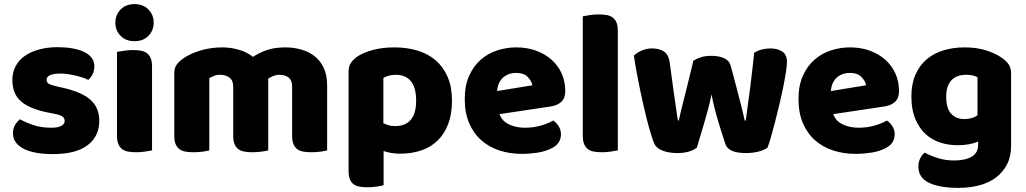

<svg xmlns="http://www.w3.org/2000/svg" viewBox="-20 -731 4981 932"><path d="M462 -145Q462 -69 405 -26Q348 17 237 17Q195 17 159 11Q123 5 97.5 -7.5Q72 -20 57.5 -39Q43 -58 43 -84Q43 -108 53 -124.5Q63 -141 77 -152Q106 -136 143.5 -123.5Q181 -111 230 -111Q261 -111 277.5 -120Q294 -129 294 -144Q294 -158 282 -166Q270 -174 242 -179L212 -185Q125 -202 82.5 -238.5Q40 -275 40 -343Q40 -380 56 -410Q72 -440 101 -460Q130 -480 170.5 -491Q211 -502 260 -502Q297 -502 329.5 -496.5Q362 -491 386 -480Q410 -469 424 -451.5Q438 -434 438 -410Q438 -387 429.5 -370.5Q421 -354 408 -343Q400 -348 384 -353.5Q368 -359 349 -363.5Q330 -368 310.5 -371Q291 -374 275 -374Q242 -374 224 -366.5Q206 -359 206 -343Q206 -332 216 -325Q226 -318 254 -312L285 -305Q381 -283 421.5 -244.5Q462 -206 462 -145Z M540 -621Q540 -659 565.5 -685Q591 -711 633 -711Q675 -711 700.5 -685Q726 -659 726 -621Q726 -583 700.5 -557Q675 -531 633 -531Q591 -531 565.5 -557Q540 -583 540 -621ZM718 -1Q707 1 685.5 4.5Q664 8 642 8Q620 8 602.5 5Q585 2 573 -7Q561 -16 554.5 -31.5Q548 -47 548 -72V-479Q559 -481 580.5 -484.5Q602 -488 624 -488Q646 -488 663.5 -485Q681 -482 693 -473Q705 -464 711.5 -448.5Q718 -433 718 -408Z M1059 -501Q1100 -501 1139.5 -489.5Q1179 -478 1208 -455Q1238 -475 1275.5 -488Q1313 -501 1366 -501Q1404 -501 1440.5 -491Q1477 -481 1505.5 -459.5Q1534 -438 1551 -402.5Q1568 -367 1568 -316V-1Q1558 2 1536.5 5Q1515 8 1492 8Q1470 8 1452.5 5Q1435 2 1423 -7Q1411 -16 1404.5 -31.5Q1398 -47 1398 -72V-311Q1398 -341 1381 -354.5Q1364 -368 1335 -368Q1321 -368 1305 -361.5Q1289 -355 1281 -348Q1282 -344 1282 -340.5Q1282 -337 1282 -334V-1Q1271 2 1249.5 5Q1228 8 1206 8Q1184 8 1166.5 5Q1149 2 1137 -7Q1125 -16 1118.5 -31.5Q1112 -47 1112 -72V-311Q1112 -341 1093.5 -354.5Q1075 -368 1049 -368Q1031 -368 1018 -362.5Q1005 -357 996 -352V-1Q986 2 964.5 5Q943 8 920 8Q898 8 880.5 5Q863 2 851 -7Q839 -16 832.5 -31.5Q826 -47 826 -72V-374Q826 -401 837.5 -417Q849 -433 869 -447Q903 -471 953.5 -486Q1004 -501 1059 -501Z M1895 -501Q1955 -501 2006.5 -485.5Q2058 -470 2095 -438Q2132 -406 2153 -357.5Q2174 -309 2174 -242Q2174 -178 2156 -130Q2138 -82 2105 -49.5Q2072 -17 2025.5 -1Q1979 15 1922 15Q1879 15 1842 2V168Q1832 171 1810 174.5Q1788 178 1765 178Q1743 178 1725.5 175Q1708 172 1696 163Q1684 154 1678 138.5Q1672 123 1672 98V-382Q1672 -409 1683.5 -426Q1695 -443 1715 -457Q1746 -477 1792 -489Q1838 -501 1895 -501ZM1897 -119Q2000 -119 2000 -242Q2000 -306 1974.5 -337Q1949 -368 1901 -368Q1882 -368 1867 -363.5Q1852 -359 1841 -353V-133Q1853 -127 1867 -123Q1881 -119 1897 -119Z M2514 16Q2455 16 2404.5 -0.5Q2354 -17 2316.5 -50Q2279 -83 2257.5 -133Q2236 -183 2236 -250Q2236 -316 2257.5 -363.5Q2279 -411 2314 -441.5Q2349 -472 2394 -486.5Q2439 -501 2486 -501Q2539 -501 2582.5 -485Q2626 -469 2657.5 -441Q2689 -413 2706.5 -374Q2724 -335 2724 -289Q2724 -255 2705 -237Q2686 -219 2652 -214L2405 -177Q2416 -144 2450 -127.5Q2484 -111 2528 -111Q2569 -111 2605.5 -121.5Q2642 -132 2665 -146Q2681 -136 2692 -118Q2703 -100 2703 -80Q2703 -35 2661 -13Q2629 4 2589 10Q2549 16 2514 16ZM2486 -377Q2462 -377 2444.5 -369Q2427 -361 2416 -348.5Q2405 -336 2399.5 -320.5Q2394 -305 2393 -289L2564 -317Q2561 -337 2542 -357Q2523 -377 2486 -377Z M2979 -1Q2968 1 2946.5 4.5Q2925 8 2903 8Q2881 8 2863.5 5Q2846 2 2834 -7Q2822 -16 2815.5 -31.5Q2809 -47 2809 -72V-652Q2820 -654 2841.5 -657.5Q2863 -661 2885 -661Q2907 -661 2924.5 -658Q2942 -655 2954 -646Q2966 -637 2972.5 -621.5Q2979 -606 2979 -581Z M3363 -15Q3349 -3 3325 4.5Q3301 12 3268 12Q3227 12 3197 0.5Q3167 -11 3157 -32Q3146 -56 3131.5 -108Q3117 -160 3103 -222Q3089 -284 3076.5 -348Q3064 -412 3057 -461Q3071 -475 3094.5 -485.5Q3118 -496 3146 -496Q3181 -496 3203.5 -480.5Q3226 -465 3231 -427Q3241 -351 3248 -301.5Q3255 -252 3259.5 -220.5Q3264 -189 3266.5 -172.5Q3269 -156 3271 -146H3275Q3278 -162 3285.5 -192.5Q3293 -223 3303 -262Q3313 -301 3324 -346.5Q3335 -392 3346 -437Q3366 -448 3385.5 -454Q3405 -460 3434 -460Q3469 -460 3494 -449Q3519 -438 3526 -415Q3538 -371 3549 -329.5Q3560 -288 3569 -252.5Q3578 -217 3585 -189.5Q3592 -162 3595 -146H3600Q3611 -223 3621.5 -306Q3632 -389 3641 -475Q3659 -486 3679 -491Q3699 -496 3719 -496Q3754 -496 3777 -481Q3800 -466 3800 -429Q3800 -413 3795 -381Q3790 -349 3782 -309Q3774 -269 3763.5 -225Q3753 -181 3742.5 -140Q3732 -99 3722.5 -66Q3713 -33 3706 -15Q3692 -3 3663 4.5Q3634 12 3601 12Q3517 12 3502 -30Q3496 -48 3487 -75.5Q3478 -103 3468 -136Q3458 -169 3449 -204.5Q3440 -240 3434 -273Q3427 -238 3417 -200.5Q3407 -163 3396.5 -127.5Q3386 -92 3377 -62.5Q3368 -33 3363 -15Z M4134 16Q4075 16 4024.5 -0.5Q3974 -17 3936.5 -50Q3899 -83 3877.5 -133Q3856 -183 3856 -250Q3856 -316 3877.5 -363.5Q3899 -411 3934 -441.5Q3969 -472 4014 -486.5Q4059 -501 4106 -501Q4159 -501 4202.5 -485Q4246 -469 4277.5 -441Q4309 -413 4326.5 -374Q4344 -335 4344 -289Q4344 -255 4325 -237Q4306 -219 4272 -214L4025 -177Q4036 -144 4070 -127.5Q4104 -111 4148 -111Q4189 -111 4225.5 -121.5Q4262 -132 4285 -146Q4301 -136 4312 -118Q4323 -100 4323 -80Q4323 -35 4281 -13Q4249 4 4209 10Q4169 16 4134 16ZM4106 -377Q4082 -377 4064.5 -369Q4047 -361 4036 -348.5Q4025 -336 4019.5 -320.5Q4014 -305 4013 -289L4184 -317Q4181 -337 4162 -357Q4143 -377 4106 -377Z M4663 -501Q4720 -501 4766.5 -486.5Q4813 -472 4845 -449Q4865 -435 4876.5 -418Q4888 -401 4888 -374V-24Q4888 29 4868 67.5Q4848 106 4813.5 131.5Q4779 157 4732.5 169Q4686 181 4633 181Q4542 181 4490 156.5Q4438 132 4438 77Q4438 54 4447.5 36.5Q4457 19 4469 10Q4498 26 4534.5 37Q4571 48 4610 48Q4664 48 4696 30Q4728 12 4728 -28V-44Q4687 -26 4628 -26Q4583 -26 4542.5 -39.5Q4502 -53 4471.5 -81.5Q4441 -110 4422.5 -155Q4404 -200 4404 -262Q4404 -323 4423.5 -368Q4443 -413 4477.5 -442.5Q4512 -472 4559.5 -486.5Q4607 -501 4663 -501ZM4725 -356Q4718 -360 4704.5 -364Q4691 -368 4671 -368Q4622 -368 4597.5 -340.5Q4573 -313 4573 -262Q4573 -204 4597.5 -178.5Q4622 -153 4660 -153Q4701 -153 4725 -172Z"/></svg>

Font: Baloo Chettan
Style: Regular
Weight: 400
Designer: Maithili Shingre and Ek Type
Foundry: Ek Type
Version: Version 1.443;PS 1.000;hotconv 16.6.51;makeotf.lib2.5.65220;